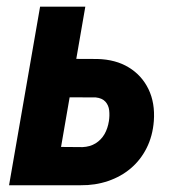

<svg xmlns="http://www.w3.org/2000/svg" viewBox="-20 -548 519 568"><path d="M156.7 -374 268.1 -373.5Q322.3 -372.1 360.8 -348.6Q399.4 -325.2 419.2 -284.4Q439 -243.7 435.1 -189.9Q431.6 -145.5 413.8 -110.1Q396 -74.7 366.9 -50Q337.9 -25.4 299.8 -12.5Q261.7 0.5 218.8 0H6.8L98.6 -528.3H232.4L160.6 -113.3L224.1 -112.8Q246.6 -113.8 262.9 -124Q279.3 -134.3 289.1 -151.1Q298.8 -168 302.2 -189.9Q304.7 -206.1 303 -221.4Q301.3 -236.8 291.7 -247.3Q282.2 -257.8 263.2 -259.8L136.2 -260.3Z"/></svg>

Font: Roboto Condensed
Style: Bold Italic
Weight: 700
Italic angle: -12°
Designer: Christian Robertson
Foundry: Google
Version: Version 3.0